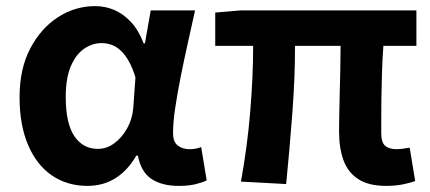

<svg xmlns="http://www.w3.org/2000/svg" viewBox="-20 -594 1408 628"><path d="M266 14Q200 14 150 -20Q100 -54 72 -119.5Q44 -185 44 -276Q44 -369 79 -435.5Q114 -502 170 -538Q226 -574 291 -574Q324 -574 353.5 -561.5Q383 -549 408 -522.5Q433 -496 450 -452H454L473 -560H618Q607 -510 594.5 -454Q582 -398 571 -343Q560 -288 553 -240.5Q546 -193 546 -159Q546 -130 561.5 -118Q577 -106 600 -106Q609 -106 618.5 -107.5Q628 -109 638 -113L656 -4Q642 3 619.5 8.5Q597 14 565 14Q509 14 475 -9Q441 -32 431 -85H426Q368 14 266 14ZM300 -107Q329 -107 354 -125.5Q379 -144 396 -174.5Q413 -205 416 -242L423 -341Q414 -371 402 -392.5Q390 -414 376 -427.5Q362 -441 346 -447Q330 -453 312 -453Q282 -453 255 -434.5Q228 -416 211.5 -377Q195 -338 195 -277Q195 -191 223 -149Q251 -107 300 -107Z M1243 14Q1186 14 1152 -8Q1118 -30 1103.5 -70Q1089 -110 1089 -164Q1089 -179 1089.5 -210Q1090 -241 1091 -281Q1092 -321 1093 -363.5Q1094 -406 1094 -444H945Q945 -338 936 -221Q927 -104 916 8L768 0Q789 -114 798.5 -229.5Q808 -345 808 -444H684V-553L767 -560H1342V-444H1234Q1231 -404 1229.5 -359.5Q1228 -315 1227.5 -273.5Q1227 -232 1227 -201.5Q1227 -171 1227 -158Q1227 -128 1240 -117Q1253 -106 1278 -106Q1291 -106 1320 -111L1338 -2Q1323 4 1298 9Q1273 14 1243 14Z"/></svg>

Font: Farlight84_Sys_V01
Style: Bold
Weight: 700
Designer: Monotype Design Team, Nadine Chahine and Nizar Qandah
Foundry: Monotype Imaging Inc.
Version: Version 2.004;October 31, 2024;FontCreator 14.0.0.2814 64-bi